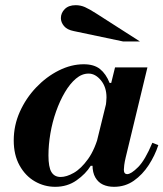

<svg xmlns="http://www.w3.org/2000/svg" viewBox="-20 -710 631 741"><path d="M193 11Q151 11 114.5 -10Q78 -31 55.5 -71.5Q33 -112 33 -168Q33 -226 56.5 -278.5Q80 -331 119.5 -372.5Q159 -414 207 -438Q255 -462 303 -462Q343 -462 366 -443.5Q389 -425 403 -390H410L388 -299Q389 -309 390 -317.5Q391 -326 391 -334Q391 -374 369.5 -400Q348 -426 322 -426Q296 -426 273 -406.5Q250 -387 230.5 -354Q211 -321 196.5 -280Q182 -239 174.5 -195Q167 -151 167 -110Q167 -65 178.5 -46Q190 -27 214 -27Q237 -27 265 -43Q293 -59 320 -96.5Q347 -134 364 -199L337 -70H330Q311 -39 275.5 -14Q240 11 193 11ZM420 11Q396 11 377.5 2.5Q359 -6 348 -25Q337 -44 337 -73Q337 -86 339.5 -102Q342 -118 351 -153L424 -450H549L465 -102Q461 -85 459.5 -73Q458 -61 458 -55Q458 -38 471 -38Q486 -38 513 -65Q540 -92 568 -159L591 -150Q578 -110 554 -73Q530 -36 496.5 -12.5Q463 11 420 11ZM455 -550 265 -590Q239 -595 227 -609.5Q215 -624 215 -640Q215 -660 230 -675Q245 -690 272 -690Q291 -690 308 -682.5Q325 -675 353 -657L520 -550Z"/></svg>

Font: Libre Bodoni SemiBold
Style: Italic
Weight: 600
Italic angle: -13°
Version: Version 2.003